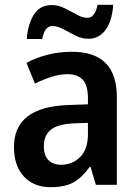

<svg xmlns="http://www.w3.org/2000/svg" viewBox="-20 -767 574 797"><path d="M279 -552Q465 -552 465 -364V0H378L356 -74H352Q322 -31 286 -10.5Q250 10 190 10Q120 10 79 -34.5Q38 -79 38 -157Q38 -323 263 -331L345 -334V-359Q345 -413 323.5 -436Q302 -459 261 -459Q228 -459 193.5 -448Q159 -437 125 -420L90 -506Q128 -527 176 -539.5Q224 -552 279 -552ZM288 -255Q219 -252 190.5 -228Q162 -204 162 -161Q162 -121 181.5 -102Q201 -83 234 -83Q281 -83 313 -115.5Q345 -148 345 -209V-257ZM91 -605Q96 -668 121 -707Q146 -746 195 -746Q222 -746 248 -733Q274 -720 298 -706.5Q322 -693 343 -693Q374 -693 385 -747H450Q445 -678 417.5 -642Q390 -606 347 -606Q319 -606 293 -619.5Q267 -633 242.5 -646Q218 -659 198 -659Q182 -659 171.5 -646.5Q161 -634 155 -605Z"/></svg>

Font: Noto Sans Lao UI SemCond SemBd
Style: Regular
Weight: 600
Width: 4
Designer: Monotype Design Team
Foundry: Monotype Imaging Inc.
Version: Version 2.000; ttfautohint (v1.8.4.7-5d5b)